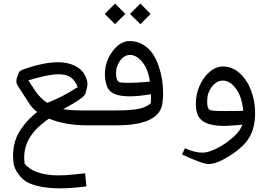

<svg xmlns="http://www.w3.org/2000/svg" viewBox="-20 -703 1504 1077"><path d="M307.6 -286.6Q279.3 -286.6 231.4 -276.9Q167 -261.2 139.2 -252.4L175.8 -195.8Q206.5 -150.9 245.1 -126Q330.1 -158.7 416 -214.4Q401.9 -251.5 376.7 -269Q351.6 -286.6 307.6 -286.6ZM53.2 171.9Q53.2 87.4 95.7 24.4Q116.2 -6.3 137.9 -29.1Q159.7 -51.8 188.5 -75.2Q159.7 -95.7 140.1 -128.4L80.1 -221.7Q71.8 -233.4 71.8 -248.5Q71.8 -263.7 85 -293.9Q87.4 -300.3 90.3 -303Q93.3 -305.7 101.1 -310.1Q221.7 -354 305.2 -354Q357.4 -354 397.9 -335Q438.5 -315.9 456.1 -281.7Q470.7 -250.5 470.7 -233.9Q470.7 -217.3 460 -180.2Q452.6 -164.1 437.5 -153.3Q403.8 -127.4 334 -90.8Q377 -83.5 441.9 -83.5H507.3V0H466.8Q346.7 0 254.9 -37.6Q208 -5.9 174.8 30.8Q115.7 98.6 115.7 178.2Q115.7 193.8 118.2 215.8Q145.5 246.6 183.1 260.7Q237.8 280.8 305.2 280.8Q348.6 280.8 397.7 275.4Q446.8 270 457.5 269L464.8 342.3Q378.9 353.5 317.4 353.5Q213.4 353.5 145 325.2Q111.8 311 85.2 276.4Q58.6 241.7 55.2 206.5Q53.2 183.1 53.2 171.9Z M709 -625 767.6 -683.1 824.7 -625 767.6 -567.4ZM567.4 -625 625.5 -683.1 683.1 -625 625.5 -567.4ZM630.9 -292.5Q630.9 -252.4 647.5 -243.2Q655.8 -238.3 702.9 -238.3Q750 -238.3 820.8 -245.1Q812.5 -311.5 779.5 -353.3Q746.6 -395 709 -395Q687 -395 668.2 -378.9Q649.4 -362.8 637.2 -331.1Q630.9 -315.4 630.9 -292.5ZM506.3 -83.5H633.3Q706.5 -83.5 752.9 -91.6Q799.3 -99.6 825.7 -124Q827.1 -143.1 827.1 -153.1Q827.1 -163.1 826.9 -167.7Q826.7 -172.4 826.7 -174.8Q759.3 -162.6 707.5 -162.6Q600.1 -162.6 580.6 -217.3Q568.4 -250.5 568.4 -285.2Q568.4 -357.9 611.3 -415.3Q654.3 -472.7 706.5 -472.7Q748.5 -472.7 782.2 -452.6Q815.9 -432.6 836.4 -401.9Q856.9 -371.1 870.6 -331.1Q895 -258.8 895 -177.7Q895 -158.7 892.1 -132.3Q882.8 0 633.3 0H507.3Q491.2 -1 478.5 -13.4Q465.8 -25.9 465.8 -41.7Q465.8 -57.6 478.3 -70.6Q490.7 -83.5 506.3 -83.5Z M1148.4 -179.2Q1142.1 -162.1 1142.1 -129.2Q1142.1 -96.2 1156.2 -86.4Q1166.5 -80.1 1243.7 -80.1Q1320.8 -80.1 1343.8 -81.5Q1338.4 -157.2 1304.7 -204.1Q1271 -251 1229.5 -251Q1205.1 -251 1183.6 -232.9Q1162.1 -214.8 1148.4 -179.2ZM1017.6 128.4Q1072.8 153.3 1114.3 153.3Q1155.8 153.3 1215.3 119.1Q1255.4 96.2 1291.7 63.2Q1328.1 30.3 1339.4 -3.4Q1257.3 3.4 1236.8 3.4Q1103.5 3.4 1084.5 -71.8Q1078.6 -93.8 1078.6 -121.6Q1078.6 -172.9 1099.4 -221.2Q1120.1 -269.5 1155.8 -299.8Q1191.4 -330.1 1231 -330.1Q1284.2 -330.1 1326.2 -290.8Q1368.2 -251.5 1389.6 -192.4Q1411.1 -133.3 1411.1 -68.4Q1411.1 30.8 1361.8 92.3Q1326.7 135.3 1260 176.3Q1193.4 217.3 1148.4 217.3Q1117.7 217.3 1001 163.6Z"/></svg>

Font: MiladAzad
Style: Regular
Weight: 400
Designer: Reza bakhtiari fard
Foundry: http://font-store.ir
Version: Version:0.0.3;RFB:1.2.5;Building:2016-04-05 21:27:38.277324